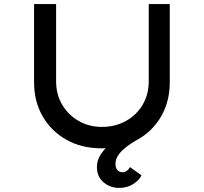

<svg xmlns="http://www.w3.org/2000/svg" viewBox="-20 -721 999 941"><path d="M564 200Q519 200 487 172Q455 144 455 98Q455 63 474.5 34.5Q494 6 522.5 -17.5Q551 -41 580.5 -58.5Q610 -76 629 -89L655 -38Q640 -29 621.5 -17Q603 -5 586 10Q569 25 557.5 43Q546 61 546 82Q546 101 555 112Q564 123 580 123Q593 123 602 116Q611 109 617 98L673 138Q665 160 634.5 180Q604 200 564 200ZM479 6Q380 6 305.5 -36Q231 -78 189 -151Q147 -224 147 -317V-701H255V-322Q255 -258 285 -207.5Q315 -157 366 -128Q417 -99 479 -99Q545 -99 597 -128Q649 -157 679 -207.5Q709 -258 709 -322V-701H812V-317Q812 -224 770 -151Q728 -78 653 -36Q578 6 479 6Z"/></svg>

Font: Lexend Peta
Style: Regular
Weight: 400
Designer: Bonnie Shaver-Troup, Thomas Jockin
Foundry: Lexend
Version: Version 1.007